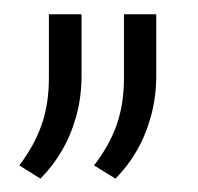

<svg xmlns="http://www.w3.org/2000/svg" viewBox="-20 -708 284 276"><path d="M38.1 -451.2 7.8 -470.2Q29.8 -499.5 40 -529.1Q50.3 -558.6 50.3 -596.2V-687.5H97.2V-599.1Q97.2 -568.4 89.6 -541Q82 -513.7 68.8 -491.2Q55.7 -468.8 38.1 -451.2ZM146 -451.2 115.2 -470.2Q137.7 -499.5 147.9 -529.1Q158.2 -558.6 158.2 -596.2V-687.5H204.6V-599.1Q204.6 -568.4 197 -541Q189.5 -513.7 176.5 -491.2Q163.6 -468.8 146 -451.2Z"/></svg>

Font: Heebo ExtraLight
Style: Regular
Weight: 250
Designer: Oded Ezer
Foundry: Ezer Type House
Version: Version 3.100